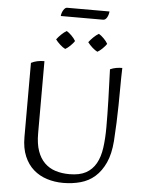

<svg xmlns="http://www.w3.org/2000/svg" viewBox="-67 -1114 897 1184"><g transform="rotate(5 381.5 -522.0)"><path d="M189 -274Q189 -210 204.5 -165.5Q220 -121 248.5 -93Q277 -65 316 -52.5Q355 -40 403 -40Q466 -40 505 -61.5Q544 -83 566.5 -123Q589 -163 597 -220.5Q605 -278 605 -349Q605 -426 602.5 -516Q600 -606 596 -706Q613 -714 632.5 -717.5Q652 -721 671 -721Q669 -658 669 -601.5Q669 -545 668 -490Q667 -435 665 -380.5Q663 -326 659 -268Q653 -187 628 -132.5Q603 -78 565 -44.5Q527 -11 476.5 3Q426 17 369 17Q316 17 268.5 2Q221 -13 185 -44.5Q149 -76 128 -125.5Q107 -175 107 -244V-703Q141 -721 189 -721ZM565 -861Q561 -854 554 -846Q547 -838 539.5 -830.5Q532 -823 524 -817Q516 -811 509 -807Q494 -814 476.5 -830Q459 -846 448 -861Q460 -877 476.5 -893Q493 -909 509 -918Q523 -910 539.5 -893.5Q556 -877 565 -861ZM366 -861Q362 -854 355 -846Q348 -838 340.5 -830.5Q333 -823 325 -817Q317 -811 310 -807Q295 -814 277.5 -830Q260 -846 249 -861Q261 -877 277.5 -893Q294 -909 310 -918Q324 -910 340.5 -893.5Q357 -877 366 -861ZM265 -1007Q267 -1028 277.5 -1044.5Q288 -1061 299 -1061H562Q560 -1039 550.5 -1023Q541 -1007 527 -1007Z"/></g></svg>

Font: Gotu
Style: Regular
Weight: 400
Designer: Sarang Kulkarni & Kailash Malviya
Foundry: Ek Type
Version: Version 2.320;hotconv 1.0.109;makeotfexe 2.5.65596; ttfautoh